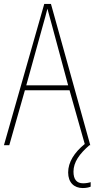

<svg xmlns="http://www.w3.org/2000/svg" viewBox="-20 -735 479 972"><path d="M352 134C352 86 382 44 433 0H437L238 -715H204L0 0H27L106 -278H332L409 -6C356 37 325 86 325 138C325 189 355 217 399 217C415 217 430 214 439 210V187C431 190 415 193 401 193C368 193 352 173 352 134ZM243 -607 325 -303H113L197 -606C206 -638 213 -662 220 -691C228 -660 235 -637 243 -607Z"/></svg>

Font: Noto Sans Gurmukhi Condensed Thin
Style: Regular
Weight: 100
Width: 3
Designer: Jelle Bosma - Monotype Design Team
Foundry: Monotype Imaging Inc.
Version: Version 2.004